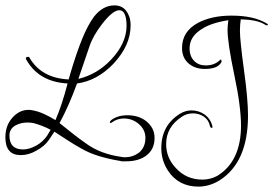

<svg xmlns="http://www.w3.org/2000/svg" viewBox="-47 -560 1015 713"><path d="M411 39Q409 39 406 39Q403 39 401 38Q359 31 322 20Q285 9 254 -9Q229 -23 205 -38.5Q181 -54 155 -71L135 -41Q119 -17 87 0Q59 16 30 16Q-27 16 -27 -50Q-27 -71 -21 -89Q-15 -107 -1 -123Q25 -152 59 -152Q64 -152 67.5 -151.5Q71 -151 76 -150Q96 -146 116 -137Q136 -128 159 -114Q171 -142 182 -175Q193 -208 204 -250Q97 -256 51 -338Q49 -340 49 -342Q49 -349 57 -349Q62 -349 63 -345Q107 -270 208 -265L214 -286Q236 -361 257.5 -414Q279 -467 302 -498Q335 -540 378 -540Q404 -540 420 -522Q428 -512 433 -498.5Q438 -485 438 -465Q438 -392 375 -324Q314 -260 239 -250Q223 -206 207 -170Q191 -134 174 -103L223 -64Q247 -45 270 -29Q300 -7 332.5 5Q365 17 400 22Q405 23 409 23.5Q413 24 417 24Q446 24 469 7Q493 -13 493 -48Q493 -78 469 -99Q445 -120 413 -120Q388 -120 368 -105L363 -103Q361 -103 361 -106Q361 -109 366 -114Q390 -132 426 -132Q468 -132 496 -110Q527 -85 527 -48Q527 -3 493 20Q465 39 422 39ZM244 -267Q314 -284 365 -338Q423 -399 423 -465Q423 -491 416.5 -506.5Q410 -522 396 -522Q372 -522 333 -472Q298 -427 285 -387ZM39 -5Q61 -5 87 -19Q111 -32 128 -56Q130 -60 133.5 -65.5Q137 -71 141 -78Q111 -94 77 -103Q72 -104 66.5 -104.5Q61 -105 55 -105Q30 -105 10 -94Q-12 -81 -12 -57Q-12 -5 39 -5ZM690 133Q616 133 577 74Q552 36 552 -10Q552 -95 622 -138Q642 -150 664 -150Q692 -150 714 -134Q736 -117 742 -90V-88Q742 -85 740 -85Q734 -85 732 -94Q728 -114 710 -127Q692 -139 670 -139Q647 -139 629 -127Q570 -89 570 -25Q570 26 606 64Q645 107 705 107Q734 107 760 93Q848 39 848 -94Q848 -127 842 -174Q836 -221 823 -282Q810 -344 804 -385.5Q798 -427 798 -448Q798 -464 801 -485Q737 -475 702 -452Q657 -424 657 -381Q657 -350 675 -333Q691 -317 717 -317Q750 -317 771 -338L774 -339Q775 -339 775 -335Q777 -331 775 -329Q762 -304 714 -304Q678 -304 655 -323Q629 -344 629 -382Q629 -443 688 -475Q739 -502 813 -502Q897 -502 945 -472Q948 -469 948 -468Q948 -466 944 -466Q940 -466 938 -468Q909 -487 847 -488Q844 -467 844 -446Q844 -410 859 -300Q874 -192 874 -131Q874 43 768 110Q730 133 690 133Z"/></svg>

Font: Puppies Play
Style: Regular
Weight: 400
Designer: Robert E. Leuschke
Foundry: Robert E. Leuschke
Version: Version 1.010; ttfautohint (v1.8.3)